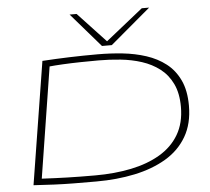

<svg xmlns="http://www.w3.org/2000/svg" viewBox="-61 -1016 1197 1092"><g transform="rotate(-5 537.0 -469.5)"><path d="M446 10Q372 10 315 9.5Q258 9 204.5 6.5Q151 4 87 0L199 -700Q278 -705 354 -707.5Q430 -710 515 -710Q587 -710 657.5 -702.5Q728 -695 791 -674.5Q854 -654 902.5 -616.5Q951 -579 979 -519.5Q1007 -460 1007 -374Q1007 -271 964 -197.5Q921 -124 844 -78.5Q767 -33 665 -11.5Q563 10 446 10ZM442 -25Q553 -25 647.5 -44.5Q742 -64 812.5 -105.5Q883 -147 922 -213Q961 -279 961 -371Q961 -449 935 -503Q909 -557 864.5 -591Q820 -625 763 -643.5Q706 -662 642.5 -668.5Q579 -675 517 -675Q466 -675 412.5 -674Q359 -673 312.5 -670.5Q266 -668 237 -665L137 -33Q213 -29 283 -27Q353 -25 442 -25ZM830 -949 600 -755H544L376 -949H416L575 -779L788 -949Z"/></g></svg>

Font: Georama ExtraExtended ExtraLight
Style: Italic
Weight: 200
Width: 8
Italic angle: -9°
Designer: Jean-Baptiste Levee
Foundry: Production Type
Version: Version 1.000